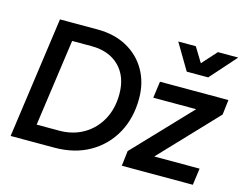

<svg xmlns="http://www.w3.org/2000/svg" viewBox="-107 -971 1449 1141"><g transform="rotate(15 617.5 -400.0)"><path d="M40 0 144 -745H375Q479 -745 556.5 -702.5Q634 -660 677 -584.5Q720 -509 720 -412Q720 -292 669 -199Q618 -106 525.5 -53Q433 0 308 0ZM172 -105H310Q395 -105 460.5 -143.5Q526 -182 563 -250Q600 -318 600 -407Q600 -515 537 -577.5Q474 -640 366 -640H247ZM724 0 735 -93 1064 -439H800L814 -541H1235L1224 -449L896 -103H1175L1161 0ZM952 -640 857 -800H965L1020 -710L1101 -800H1226L1084 -640Z"/></g></svg>

Font: Plus Jakarta Sans SemiBold
Style: Italic
Weight: 600
Italic angle: -8°
Designer: Gumpita Rahayu
Foundry: Tokotype
Version: Version 2.071; ttfautohint (v1.8.4.7-5d5b);gftools[0.9.29]